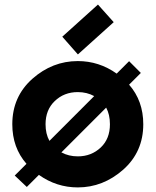

<svg xmlns="http://www.w3.org/2000/svg" viewBox="-20 -816 686 846"><path d="M411.6 -795.9 481 -718.3 323.2 -576.2 254.4 -654.3ZM322.8 9.8Q229 9.8 151.4 -45.4L98.1 7.8L44.9 -42.5L96.7 -94.2Q34.2 -165.5 34.2 -268.6Q34.2 -390.1 122.6 -468.8Q210.9 -546.9 322.8 -546.9Q416.5 -546.9 494.1 -491.7L548.8 -546.4L600.6 -494.6L548.8 -442.9Q611.3 -371.6 611.3 -268.6Q611.3 -147 522.9 -68.4Q434.1 9.8 322.8 9.8ZM322.8 -127Q382.8 -127 424.3 -166.5Q464.4 -204.6 464.4 -268.6Q464.4 -311 447.8 -341.8L250.5 -144.5Q282.7 -127 322.8 -127ZM197.8 -195.3 395 -392.6Q362.8 -410.2 322.8 -410.2Q262.2 -410.2 221.2 -370.6Q180.7 -332 180.7 -268.6Q180.7 -226.1 197.8 -195.3Z"/></svg>

Font: New Shape
Style: Bold
Weight: 700
Designer: Wojciech Kalinowski "wmk69" (wmk69@o2.pl)
Foundry: Wojciech Kalinowski "wmk69" (wmk69@o2.pl)
Version: Version 2.1.1; 2021-05-14